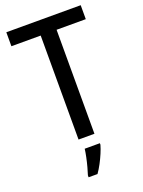

<svg xmlns="http://www.w3.org/2000/svg" viewBox="-171 -792 816 1092"><g transform="rotate(-20 237.0 -246.5)"><path d="M284.7 0H188.5V-629.4H11.2V-713.9H461.4V-629.4H284.7ZM295.4 61V70.3Q289.1 92.8 277.8 119.4Q266.6 146 252.4 172.6Q238.3 199.2 222.7 221.2H168.9V209.5Q174.8 191.9 182.1 164.8Q189.5 137.7 195.3 109.6Q201.2 81.5 203.6 61Z"/></g></svg>

Font: Open Sans SemiCondensed Medium
Style: Regular
Weight: 500
Width: 4
Designer: Monotype Design Team
Foundry: Monotype Imaging Inc.
Version: Version 3.000